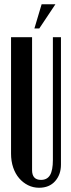

<svg xmlns="http://www.w3.org/2000/svg" viewBox="-20 -874 333 904"><path d="M131 -699V-73Q131 -27 173 -27Q202 -27 215.5 -49.5Q229 -72 229 -121V-699H267V-99Q267 -52 239.5 -21Q212 10 164 10Q136 10 112 -2Q88 -14 70 -35Q52 -56 42 -85.5Q32 -115 32 -151V-699ZM142 -740 176 -854H241L165 -740Z"/></svg>

Font: Moniqa ExtBd Cond Paragraph
Style: Regular
Weight: 800
Width: 3
Designer: Rajesh Rajput
Foundry: Rajesh Rajput
Version: Version 1.000